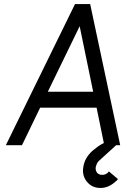

<svg xmlns="http://www.w3.org/2000/svg" viewBox="-20 -720 625 952"><path d="M565 168 520 130Q519 131 517.5 132.5Q516 134 515 136Q503 147 487 147Q470 147 461 136Q452 124 455 107Q457 99 460 92.5Q463 86 469 79L570 -13H499Q480 -4 465.5 6.5Q451 17 438 28Q399 64 393 109Q386 150 411 181Q436 212 478 212Q518 212 552 181Q556 178 559 175Q562 172 565 168ZM217 -265 375 -590 442 -265ZM179 -186H459L497 0H576L427 -700H352L9 0H89Z"/></svg>

Font: Unageo
Style: Regular-Italic
Weight: 400
Designer: Richard Sepsi
Foundry: Richard Sepsi
Version: Version 2.000